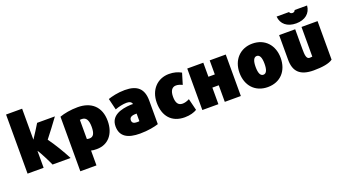

<svg xmlns="http://www.w3.org/2000/svg" viewBox="-69 -1496 4350 2427"><g transform="rotate(-20 2106.0 -282.5)"><path d="M270 15V-213C302 -171 380 -11 390 15H633C581 -86 507 -209 440 -301C502 -379 568 -468 626 -547H387C355 -493 312 -426 270 -363V-780H54V15Z M908 215V15C927 21 951 23 984 23C1138 23 1234 -92 1234 -265C1234 -457 1117 -558 935 -558C840 -558 752 -541 691 -519V215ZM908 -140V-398C915 -399 925 -399 935 -399C992 -399 1018 -353 1018 -264C1018 -177 996 -135 943 -135C929 -135 917 -137 908 -140Z M1303 -166C1303 -27 1402 26 1565 26C1674 26 1764 7 1815 -10V-326C1815 -485 1737 -558 1568 -558C1473 -558 1388 -536 1342 -520L1379 -367C1426 -385 1486 -399 1537 -399C1580 -399 1603 -381 1607 -356C1599 -357 1590 -357 1580 -357C1435 -350 1303 -307 1303 -166ZM1609 -227V-125C1598 -123 1595 -123 1574 -123C1535 -123 1511 -137 1511 -172C1511 -225 1569 -227 1609 -227Z M2167 26C2239 26 2294 8 2331 -14L2292 -172C2258 -154 2226 -146 2200 -146C2141 -146 2114 -186 2114 -268C2114 -349 2144 -391 2197 -391C2225 -391 2254 -381 2281 -368L2326 -517C2280 -543 2227 -558 2163 -558C2009 -558 1895 -444 1895 -268C1895 -88 1991 26 2167 26Z M2621 15V-208H2707V15H2923V-543H2707V-354H2621V-543H2405V15Z M3284 26C3455 26 3561 -93 3561 -266C3561 -438 3452 -558 3284 -558C3119 -558 3007 -438 3007 -266C3007 -93 3115 26 3284 26ZM3284 -392C3326 -392 3344 -344 3344 -266C3344 -188 3326 -140 3284 -140C3242 -140 3224 -187 3224 -266C3224 -343 3242 -392 3284 -392Z M3641 -211C3641 -55 3716 26 3901 26C4017 26 4111 11 4158 -25V-543H3942V-144C3931 -142 3919 -141 3907 -141C3861 -141 3857 -198 3857 -278V-543H3641ZM3896 -608C4015 -608 4093 -671 4101 -774H3934C3927 -751 3907 -748 3896 -748C3885 -748 3865 -752 3858 -774H3691C3699 -671 3777 -608 3896 -608Z"/></g></svg>

Font: Repo ExtraBlack
Style: Regular
Weight: 400
Designer: Stefan Peev
Foundry: Context Ltd
Version: Version 001.502